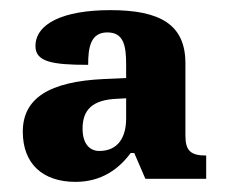

<svg xmlns="http://www.w3.org/2000/svg" viewBox="-20 -739 448 379"><path d="M129 -380C181 -380 215 -406 238 -437H245L267 -386H387V-432C357 -432 346 -441 346 -471V-614C346 -690 297 -719 198 -719C104 -719 50 -692 50 -648C50 -617 83 -611 154 -611C154 -646 159 -675 192 -675C224 -675 229 -649 229 -612V-585L185 -583C77 -578 25 -545 25 -479C25 -415 65 -380 129 -380ZM176 -441C158 -441 143 -454 143 -485C143 -522 162 -542 211 -544L229 -545V-505C229 -468 213 -441 176 -441Z"/></svg>

Font: Noto Serif Bengali SemiCondensed ExtraBold
Style: Regular
Weight: 800
Width: 4
Designer: Juan Bruce, Universal Thirst, Indian Type Foundry and the Monotype Design Team.
Foundry: Monotype Imaging Inc.
Version: Version 2.003